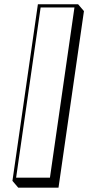

<svg xmlns="http://www.w3.org/2000/svg" viewBox="-20 -845 412 897"><path d="M345 -825H157L38.1 0L65.3 31.8H253.3L372.2 -793.2ZM327.8 -810 213.3 -15H55.3L169.8 -810Z"/></svg>

Font: Blink
Style: 3DObl
Weight: 400
Designer: Mew Too
Foundry: Cannot Into Space Fonts
Version: Version 001.000